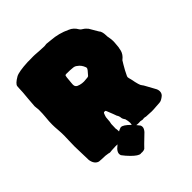

<svg xmlns="http://www.w3.org/2000/svg" viewBox="-278 -1037 1399 1399"><g transform="rotate(-45 421.5 -337.0)"><path d="M434.1 -473.6Q445.8 -473.6 459 -475.6Q476.6 -475.6 483.9 -481Q518.6 -518.6 519 -526.9L519.5 -531.2Q519.5 -534.7 518.1 -537.6Q505.4 -572.3 479 -589.4Q467.8 -599.1 452.1 -601.1Q426.3 -604.5 385.3 -604.5Q377.4 -604.5 372.3 -602.3Q367.2 -600.1 362.3 -530.8Q361.3 -522.9 361.3 -516.6Q361.3 -499 369.1 -492.2Q374.5 -484.4 397 -478.5Q414.6 -473.6 434.1 -473.6ZM283.2 22.9Q281.7 22.9 280.8 22.5Q272.9 22 264.6 22Q253.9 22 243.7 22.9Q233.4 23.9 223.6 23.9L204.6 25.9Q196.8 25.9 190.4 22.9Q166 17.6 127.4 17.6Q113.3 17.6 99.6 15.6Q63.5 5.4 55.2 -44.4L51.3 -187.5Q51.3 -218.3 52.7 -249Q54.2 -272.5 54.2 -296.4Q54.2 -329.6 51.3 -363.3Q48.8 -389.6 48.8 -416Q48.8 -449.7 52.7 -482.9Q56.6 -522 56.6 -561.5Q56.2 -571.3 54.4 -581.1Q52.7 -590.8 52.7 -600.6Q52.7 -609.4 58.1 -671.4Q65.4 -743.7 65.4 -773.4Q65.4 -785.2 66.9 -794.4Q70.3 -814.9 118.2 -842.8Q147.9 -859.9 246.6 -864.7L256.8 -864.3Q284.7 -865.2 301.3 -865.2Q314 -865.2 319.8 -864.7Q366.2 -860.8 413.1 -859.4Q421.9 -859.4 430.7 -861.3L434.6 -861.8Q444.3 -861.8 477.1 -857.4Q553.2 -852.1 622.1 -819.3Q658.2 -804.7 678.7 -767.6Q685.1 -757.3 698.2 -750.5Q710 -743.2 716.3 -736.8Q733.4 -720.7 736.8 -710.9L770 -654.3Q778.3 -646.5 782.2 -631.1Q786.1 -615.7 786.1 -605.5Q786.1 -584.5 790 -567.1Q793.9 -549.8 793.9 -529.8L792.5 -507.3Q791.5 -474.1 783.2 -442.9Q774.9 -411.6 745.1 -388.2Q744.1 -387.2 742.4 -386.2Q740.7 -385.3 725.1 -357.9Q702.1 -319.8 683.6 -279.8Q681.6 -275.9 681.6 -271Q681.6 -264.2 688.5 -240.7Q702.1 -167.5 713.4 -157.2Q719.2 -151.9 735.4 -121.1Q751.5 -90.3 764.6 -67.9Q775.4 -50.8 775.4 -32.7Q775.4 -6.8 752 7.8Q729.5 24.4 713.4 24.4Q701.2 24.4 675.8 26.9Q650.4 29.3 629.9 29.3Q614.3 29.3 572.8 26.4Q564.9 23.4 555.7 23.4Q549.8 23.4 545.7 24.2Q541.5 24.9 539.6 24.9Q535.2 24.9 529.8 22.9Q524.4 21 519 21L514.6 21.5L500 22Q487.8 22 479.5 20Q490.2 32.2 500 45.9Q502.9 54.7 502.9 62Q502.9 77.6 485.8 97.7L458 124.5Q433.1 147.5 422.9 158.4Q412.6 169.4 397.9 184.1Q386.7 190.4 371.6 190.4Q366.2 190.4 360.4 189.5L359.9 189.9Q359.4 189.9 354.5 190.4Q332.5 190.4 290 147.9Q265.6 123.5 245.1 95.7Q242.2 86.9 242.2 79.6Q242.2 63.5 259.3 43.9ZM457.5 -3.9V-4.9Q457.5 -10.7 459.5 -17.6L460 -23.4Q460 -42 453.1 -66.4Q439 -85.4 439 -98.6Q439 -104 435.3 -114.3Q431.6 -124.5 428.2 -127.4Q422.4 -144.5 417.5 -156.7Q407.2 -180.7 398.9 -203.6Q396.5 -212.9 389.6 -212.9L386.7 -212.4L381.3 -213.9L379.9 -213.4Q373.5 -208.5 369.6 -194.8Q361.8 -176.3 361.8 -152.3Q361.8 -136.7 356.4 -114.3Q355.5 -96.2 355.5 -83L355 -67.4Q357.4 -59.1 357.4 -50.8L357.9 -39.1V-36.1Q372.1 -43.9 385.7 -48.3L390.6 -48.8Q412.6 -48.8 455.1 -6.3Z"/></g></svg>

Font: Kaph
Style: Regular
Weight: 400
Designer: GGBotNet
Foundry: f0n7.com
Version: 1.10